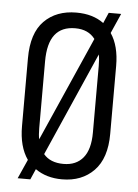

<svg xmlns="http://www.w3.org/2000/svg" viewBox="-53 -751 583 811"><g transform="rotate(5 239.0 -345.5)"><path d="M390.6 -626Q425.8 -574.2 425.8 -489.3V-201.2Q425.8 -97.7 374.5 -44.9Q323.2 7.8 239.3 7.8Q172.9 7.8 126 -25.4L106.4 19.5H52.7L88.9 -61.5Q51.8 -114.3 51.8 -201.2V-489.3Q51.8 -595.7 103 -647.5Q154.3 -699.2 239.3 -699.2Q309.6 -699.2 355.5 -665L375 -710H427.7ZM128.9 -152.3 324.2 -594.7Q295.9 -632.8 240.2 -632.8Q182.6 -632.8 153.8 -595.7Q125 -558.6 125 -482.4V-200.2Q125 -170.9 128.9 -152.3ZM348.6 -531.2 155.3 -91.8Q183.6 -57.6 240.2 -57.6Q293.9 -57.6 323.2 -93.3Q352.5 -128.9 352.5 -200.2V-482.4Q352.5 -512.7 348.6 -531.2Z"/></g></svg>

Font: Altinn-DIN Condensed
Style: Regular
Weight: 400
Width: 3
Designer: Charles Nix
Foundry: Altinn
Version: Version 2.00